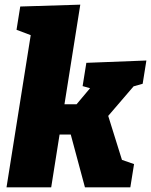

<svg xmlns="http://www.w3.org/2000/svg" viewBox="-20 -805 649 825"><path d="M8 0 112 -654 51 -677 67 -777 325 -785 257 -357H309L367 -426L335 -435L351 -535L609 -545L593 -445L554 -434L445 -307L504 -118L556 -100L540 0H345L284 -227H236L200 0Z"/></svg>

Font: Bitter Black
Style: Italic
Weight: 900
Italic angle: -9°
Designer: Sol Matas, and Bitter project Authors
Foundry: Sol Matas
Version: Version 2.001